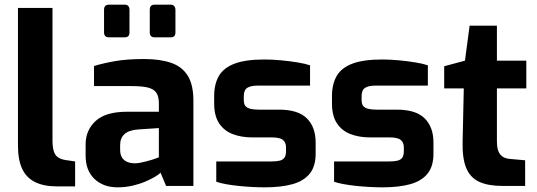

<svg xmlns="http://www.w3.org/2000/svg" viewBox="-20 -797 2302 823"><path d="M225 2Q168 2 130.5 -16.5Q93 -35 75 -73.5Q57 -112 57 -173V-763H205V-195Q205 -165 211 -147.5Q217 -130 229.5 -122Q242 -114 261 -111L302 -105V2Z M484 6Q423 6 385 -30Q347 -66 347 -130V-178Q347 -239 390 -278.5Q433 -318 524 -318H661V-355Q661 -380 652 -396.5Q643 -413 618.5 -420.5Q594 -428 544 -428H383V-514Q422 -526 473.5 -535Q525 -544 598 -544Q665 -544 712.5 -528Q760 -512 784.5 -473Q809 -434 809 -365V0H692L668 -57Q661 -49 644 -39Q627 -29 602.5 -18.5Q578 -8 547.5 -1Q517 6 484 6ZM559 -97Q569 -97 581.5 -99.5Q594 -102 607.5 -105.5Q621 -109 632.5 -112.5Q644 -116 651.5 -119Q659 -122 661 -123V-248L571 -242Q532 -239 513.5 -222Q495 -205 495 -176V-154Q495 -134 503.5 -121Q512 -108 526.5 -102.5Q541 -97 559 -97ZM643 -637Q622 -637 622 -658V-755Q622 -777 643 -777H712Q721 -777 726.5 -771Q732 -765 732 -755V-658Q732 -637 712 -637ZM447 -637Q426 -637 426 -658V-755Q426 -777 447 -777H515Q525 -777 530 -771Q535 -765 535 -755V-658Q535 -637 515 -637Z M1115 6Q1090 6 1061 4.5Q1032 3 1003 0Q974 -3 949 -7.5Q924 -12 907 -18V-105H1145Q1166 -105 1179.5 -108.5Q1193 -112 1199.5 -121.5Q1206 -131 1206 -149V-166Q1206 -186 1193 -197Q1180 -208 1145 -208H1061Q1015 -208 978 -222Q941 -236 919.5 -268Q898 -300 898 -354V-385Q898 -436 918 -471Q938 -506 985 -524Q1032 -542 1114 -542Q1147 -542 1184.5 -538.5Q1222 -535 1255.5 -529.5Q1289 -524 1309 -517V-430H1084Q1055 -430 1040 -420.5Q1025 -411 1025 -385V-369Q1025 -351 1032 -342.5Q1039 -334 1053.5 -330.5Q1068 -327 1090 -327H1176Q1258 -327 1295.5 -289.5Q1333 -252 1333 -186V-138Q1333 -84 1307.5 -52.5Q1282 -21 1233.5 -7.5Q1185 6 1115 6Z M1620 6Q1595 6 1566 4.5Q1537 3 1508 0Q1479 -3 1454 -7.5Q1429 -12 1412 -18V-105H1650Q1671 -105 1684.5 -108.5Q1698 -112 1704.5 -121.5Q1711 -131 1711 -149V-166Q1711 -186 1698 -197Q1685 -208 1650 -208H1566Q1520 -208 1483 -222Q1446 -236 1424.5 -268Q1403 -300 1403 -354V-385Q1403 -436 1423 -471Q1443 -506 1490 -524Q1537 -542 1619 -542Q1652 -542 1689.5 -538.5Q1727 -535 1760.5 -529.5Q1794 -524 1814 -517V-430H1589Q1560 -430 1545 -420.5Q1530 -411 1530 -385V-369Q1530 -351 1537 -342.5Q1544 -334 1558.5 -330.5Q1573 -327 1595 -327H1681Q1763 -327 1800.5 -289.5Q1838 -252 1838 -186V-138Q1838 -84 1812.5 -52.5Q1787 -21 1738.5 -7.5Q1690 6 1620 6Z M2134 0Q2072 0 2033.5 -18Q1995 -36 1978 -78Q1961 -120 1963 -191L1968 -418H1884V-513L1973 -537L1993 -687H2110V-537H2236V-418H2110V-192Q2110 -170 2114 -156Q2118 -142 2125.5 -133.5Q2133 -125 2143 -121Q2153 -117 2163 -116L2231 -110V0Z"/></svg>

Font: Exo Thin
Style: Bold
Weight: 700
Version: Version 2.000